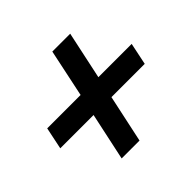

<svg xmlns="http://www.w3.org/2000/svg" viewBox="-119 -686 675 675"><g transform="rotate(-45 218.5 -348.0)"><path d="M216.3 -129.4H127.4L165.5 -307.1H0L17.1 -389.2H183.1L220.7 -567.4H309.6L271.5 -389.2H437L419.9 -307.1H254.4Z"/></g></svg>

Font: Munson
Style: Bold Italic
Weight: 700
Italic angle: -12°
Designer: Paul James MIller
Foundry: High-Logic / Made with FontCreator
Version: Version 2.10;May 5, 2019;FontCreator 11.5.0.2430 64-bit